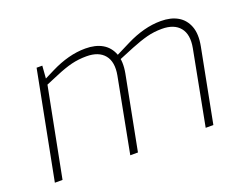

<svg xmlns="http://www.w3.org/2000/svg" viewBox="-83 -660 1061 823"><g transform="rotate(-20 447.0 -248.0)"><path d="M43 0 138 -490H164L159 -424L154 -430L204 -455Q244 -475 283.5 -485.5Q323 -496 362 -496Q408 -496 439 -478Q470 -460 483.5 -424.5Q497 -389 487 -336L422 0H387L452 -340Q463 -399 437 -431Q411 -463 355 -463Q319 -463 286.5 -455Q254 -447 212 -429L157 -406L78 0ZM731 0 796 -340Q807 -399 781 -431Q755 -463 699 -463Q663 -463 630.5 -454.5Q598 -446 556 -429L483 -399L478 -420L548 -455Q588 -475 627.5 -485.5Q667 -496 706 -496Q752 -496 783 -478Q814 -460 827.5 -424.5Q841 -389 831 -336L766 0Z"/></g></svg>

Font: REM Medium Thin
Style: Italic
Weight: 250
Italic angle: -11°
Version: Version 1.005;gftools[0.9.28]